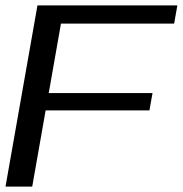

<svg xmlns="http://www.w3.org/2000/svg" viewBox="-32 -695 680 715"><path d="M-11.5 0 107.5 -675H628.5L616.5 -607H195L149.5 -348.5H536L524.5 -284H138L88 0Z"/></svg>

Font: Anybody ExtraExpanded Regular
Style: Italic
Weight: 400
Width: 8
Italic angle: -10°
Designer: Tyler Finck
Foundry: Etcetera Type Company
Version: Version 1.010; ttfautohint (v1.8.3) -l 8 -r 50 -G 200 -x 14 